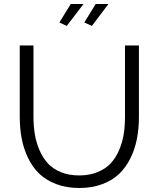

<svg xmlns="http://www.w3.org/2000/svg" viewBox="-20 -938 795 963"><path d="M314.9 -808.1 277.8 -825.2 335 -918H398.9ZM440.9 -808.1 402.8 -825.2 460 -918H523.9ZM377.9 4.9Q312.5 4.9 260.7 -15.1Q209 -35.2 175.3 -68.4Q141.6 -101.6 119.6 -148.2Q97.7 -194.8 88.4 -245.1Q79.1 -295.4 79.1 -352.1V-710H147.9V-352.1Q147.9 -305.2 154.8 -264.2Q161.6 -223.1 178.2 -184.6Q194.8 -146 220.2 -118.4Q245.6 -90.8 285.6 -74.5Q325.7 -58.1 377 -58.1Q429.2 -58.1 470 -75Q510.7 -91.8 536.1 -119.6Q561.5 -147.5 577.9 -186.3Q594.2 -225.1 600.6 -265.6Q606.9 -306.2 606.9 -352.1V-710H676.8V-352.1Q676.8 -293 666.7 -241.5Q656.7 -189.9 634 -144Q611.3 -98.1 577.4 -65.7Q543.5 -33.2 492.4 -14.2Q441.4 4.9 377.9 4.9Z"/></svg>

Font: Rawline
Style: Regular
Weight: 400
Designer: Matt McInerney, Pablo Impallari, Rodrigo Fuenzalida
Foundry: Matt McInerney, Pablo Impallari, Rodrigo Fuenzalida
Version: Version 4.020;PS 004.020;hotconv 1.0.88;makeotf.lib2.5.64775